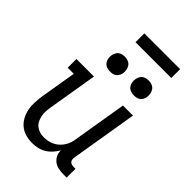

<svg xmlns="http://www.w3.org/2000/svg" viewBox="-269 -1026 1138 1138"><g transform="rotate(45 300.0 -457.0)"><path d="M230 8Q201 8 174 0.5Q147 -7 126.5 -24Q106 -41 93 -65Q80 -89 74.5 -116Q69 -143 70.5 -172Q72 -201 76 -230L114 -457H63V-530H210L158 -218Q155 -199 154 -181Q153 -163 156.5 -145.5Q160 -128 167.5 -112.5Q175 -97 188.5 -86Q202 -75 219 -70Q236 -65 255 -65Q272 -65 289 -68.5Q306 -72 322 -80Q338 -88 351.5 -100.5Q365 -113 374.5 -128Q384 -143 389.5 -159.5Q395 -176 397 -193L453 -530H537L467 -108Q466 -99 467 -91Q468 -83 473 -77Q478 -71 486 -68.5Q494 -66 502 -66H519V8H490Q469 8 448.5 3.5Q428 -1 412.5 -13Q397 -25 388.5 -43.5Q380 -62 381 -82Q369 -62 353 -44Q337 -26 317 -14Q297 -2 274.5 3Q252 8 230 8ZM456 -618Q441 -618 427.5 -623Q414 -628 405.5 -639.5Q397 -651 394.5 -665.5Q392 -680 395 -695Q397 -705 402 -715Q407 -725 416 -731.5Q425 -738 435.5 -740.5Q446 -743 456 -743Q471 -743 485 -737.5Q499 -732 507 -720.5Q515 -709 517.5 -694.5Q520 -680 518 -665Q516 -655 510.5 -645Q505 -635 496 -628.5Q487 -622 476.5 -620Q466 -618 456 -618ZM256 -618Q241 -618 227.5 -623Q214 -628 205.5 -639.5Q197 -651 194.5 -665.5Q192 -680 195 -695Q197 -705 202 -715Q207 -725 216 -731.5Q225 -738 235.5 -740.5Q246 -743 256 -743Q271 -743 285 -737.5Q299 -732 307 -720.5Q315 -709 317.5 -694.5Q320 -680 318 -665Q316 -655 310.5 -645Q305 -635 296 -628.5Q287 -622 276.5 -620Q266 -618 256 -618ZM240 -848V-922H540V-848Z"/></g></svg>

Font: Iosevka Slab Extended
Style: Italic
Weight: 400
Width: 7
Italic angle: -9°
Monospace: yes
Designer: Belleve Invis
Foundry: Belleve Invis
Version: Version 11.1.0; ttfautohint (v1.8.3)